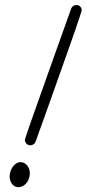

<svg xmlns="http://www.w3.org/2000/svg" viewBox="-20 -753 347 769"><path d="M285.6 -732.9Q294.9 -732.9 301 -727.1Q307.1 -721.2 307.1 -711.9Q307.1 -709.5 299.8 -687.3Q292.5 -665 280.5 -630.1Q268.6 -595.2 252.9 -551.3Q237.3 -507.3 220.7 -460.7Q204.1 -414.1 188 -368.4Q171.9 -322.8 158.2 -284.9Q144.5 -247.1 135 -220.5Q125.5 -193.8 122.6 -185.5Q120.1 -178.7 114 -174.8Q107.9 -170.9 101.1 -170.9Q92.3 -170.9 85.9 -177.7Q79.6 -184.6 79.6 -192.9Q79.6 -194.3 86.9 -216.3Q94.2 -238.3 106.4 -272.9Q118.7 -307.6 134.5 -352.1Q150.4 -396.5 167 -443.6Q183.6 -490.7 200 -536.6Q216.3 -582.5 230 -620.4Q243.7 -658.2 252.9 -684.6Q262.2 -710.9 265.1 -718.8Q267.6 -725.1 273.2 -729Q278.8 -732.9 285.6 -732.9ZM63 -103.5Q71.3 -103.5 78.1 -99.6Q85 -95.7 89.6 -89.4Q94.2 -83 96.9 -75.4Q99.6 -67.9 99.6 -60.1Q99.6 -49.8 96.4 -39.6Q93.3 -29.3 87.2 -21.2Q81.1 -13.2 72.3 -8.3Q63.5 -3.4 52.2 -3.4Q44.4 -3.4 38.1 -7.3Q31.7 -11.2 27.3 -17.6Q22.9 -23.9 20.8 -31.5Q18.6 -39.1 18.6 -45.9Q18.6 -54.7 21.5 -64.9Q24.4 -75.2 30.3 -83.7Q36.1 -92.3 44.4 -97.9Q52.7 -103.5 63 -103.5Z"/></svg>

Font: Helvetia Verbundene
Style: Regular
Weight: 400
Designer: Peter Wiegel, original typeface by Carl Albert Fahrenwaldt 1901
Foundry: Peter Wiegel
Version: Version 2.000